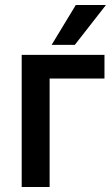

<svg xmlns="http://www.w3.org/2000/svg" viewBox="-20 -750 450 770"><path d="M67 -530H399V-435H179V0H67ZM284 -730H405L280 -570H187Z"/></svg>

Font: Golos UI Medium
Style: Regular
Weight: 500
Designer: A.Korolkova, Vitaly Kuzmin
Foundry: ParaType Ltd
Version: Version 2.000